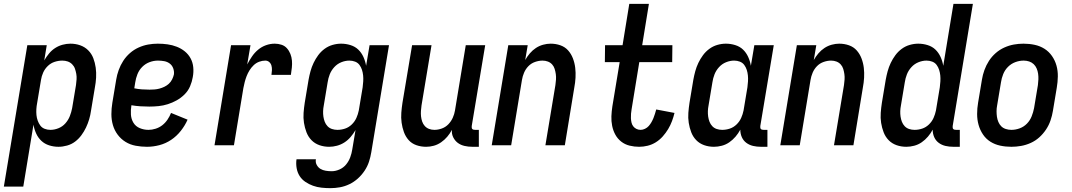

<svg xmlns="http://www.w3.org/2000/svg" viewBox="-52 -755 5572 998"><path d="M-32 215 90 -520H191L178 -441Q189 -460 203 -477Q217 -494 235 -505.5Q253 -517 273.5 -522.5Q294 -528 314 -528Q341 -528 365 -519.5Q389 -511 406.5 -493.5Q424 -476 433 -452.5Q442 -429 445.5 -403.5Q449 -378 447.5 -351.5Q446 -325 441 -299L421 -179Q418 -157 411.5 -135Q405 -113 395 -92Q385 -71 371 -52Q357 -33 338.5 -19Q320 -5 297 1.5Q274 8 252 8Q227 8 203.5 0.5Q180 -7 163 -23Q146 -39 136 -61Q126 -83 122 -107L69 215ZM210 -80Q231 -80 252 -88.5Q273 -97 288 -114Q303 -131 311 -151.5Q319 -172 323 -193L343 -313Q345 -328 346 -342.5Q347 -357 344.5 -371Q342 -385 337.5 -398Q333 -411 323 -421Q313 -431 300 -435.5Q287 -440 272 -440Q252 -440 232 -433.5Q212 -427 196.5 -412Q181 -397 172.5 -378Q164 -359 161 -339L141 -219Q138 -204 137 -188Q136 -172 137.5 -157Q139 -142 144 -128Q149 -114 157.5 -102.5Q166 -91 180 -85.5Q194 -80 210 -80Z M712 8Q682 8 653 2.5Q624 -3 600.5 -17.5Q577 -32 560 -54.5Q543 -77 535 -104.5Q527 -132 527 -161.5Q527 -191 532 -221L552 -341Q556 -366 565 -391Q574 -416 588.5 -438.5Q603 -461 623.5 -479Q644 -497 668.5 -508Q693 -519 718 -523.5Q743 -528 768 -528Q794 -528 819 -524.5Q844 -521 867 -512Q890 -503 908.5 -488Q927 -473 938.5 -452Q950 -431 952.5 -405.5Q955 -380 950 -354Q946 -330 936 -306.5Q926 -283 907.5 -264.5Q889 -246 866.5 -233.5Q844 -221 820.5 -213.5Q797 -206 772.5 -203.5Q748 -201 724 -201Q701 -201 677.5 -202.5Q654 -204 631 -208V-207Q627 -183 628.5 -159.5Q630 -136 641.5 -117Q653 -98 674.5 -89Q696 -80 720 -80Q738 -80 757 -86Q776 -92 791.5 -104Q807 -116 818.5 -133Q830 -150 837 -168L923 -133Q910 -103 888 -75Q866 -47 837.5 -28Q809 -9 776.5 -0.5Q744 8 712 8ZM725 -289Q738 -289 751 -290Q764 -291 777 -294.5Q790 -298 802.5 -304Q815 -310 825.5 -319.5Q836 -329 842.5 -342Q849 -355 852 -368Q854 -384 848.5 -399.5Q843 -415 830.5 -424.5Q818 -434 802 -437Q786 -440 769 -440Q747 -440 725.5 -432Q704 -424 687.5 -407.5Q671 -391 662.5 -369.5Q654 -348 651 -327L646 -296Q665 -292 685 -290.5Q705 -289 725 -289Z M1063 0 1149 -520H1250L1233 -420Q1244 -441 1257.5 -461Q1271 -481 1289.5 -496.5Q1308 -512 1330.5 -520Q1353 -528 1376 -528Q1394 -528 1411 -522.5Q1428 -517 1439.5 -504Q1451 -491 1457.5 -474.5Q1464 -458 1465.5 -440Q1467 -422 1465 -403.5Q1463 -385 1460 -366H1359Q1361 -378 1361.5 -390.5Q1362 -403 1359 -414Q1356 -425 1347.5 -432.5Q1339 -440 1327 -440Q1311 -440 1295 -434Q1279 -428 1266.5 -416Q1254 -404 1245 -389.5Q1236 -375 1230 -359.5Q1224 -344 1220 -328.5Q1216 -313 1213 -297L1164 0Z M1665 223Q1642 223 1619 220.5Q1596 218 1575 210.5Q1554 203 1535.5 190.5Q1517 178 1505.5 160Q1494 142 1490 119.5Q1486 97 1489 74L1490 73H1590Q1587 89 1594.5 102.5Q1602 116 1614 123Q1626 130 1641 132.5Q1656 135 1672 135Q1692 135 1712.5 126Q1733 117 1747 100Q1761 83 1768.5 62.5Q1776 42 1779 22L1796 -79Q1785 -60 1770.5 -43Q1756 -26 1738 -14.5Q1720 -3 1699.5 2.5Q1679 8 1659 8Q1632 8 1608 -0.5Q1584 -9 1567 -26.5Q1550 -44 1541 -67.5Q1532 -91 1528 -116.5Q1524 -142 1526 -168.5Q1528 -195 1532 -221L1552 -341Q1556 -363 1562 -385Q1568 -407 1578 -428Q1588 -449 1602 -468Q1616 -487 1635 -501Q1654 -515 1676.5 -521.5Q1699 -528 1721 -528Q1746 -528 1770 -520.5Q1794 -513 1810.5 -497Q1827 -481 1837 -459Q1847 -437 1851 -413L1869 -520H1970L1878 36Q1874 61 1866 85.5Q1858 110 1843 132.5Q1828 155 1808 173Q1788 191 1764 202.5Q1740 214 1715 218.5Q1690 223 1665 223ZM1702 -80Q1722 -80 1741.5 -86.5Q1761 -93 1776.5 -108Q1792 -123 1800.5 -142Q1809 -161 1813 -181L1833 -301Q1835 -316 1836 -332Q1837 -348 1835.5 -363Q1834 -378 1829.5 -392Q1825 -406 1816.5 -417.5Q1808 -429 1794 -434.5Q1780 -440 1764 -440Q1743 -440 1722 -431.5Q1701 -423 1685.5 -406Q1670 -389 1662 -368.5Q1654 -348 1651 -327L1631 -207Q1628 -192 1627.5 -177.5Q1627 -163 1629 -149Q1631 -135 1636 -122Q1641 -109 1650.5 -99Q1660 -89 1673.5 -84.5Q1687 -80 1702 -80Z M2163 8Q2136 8 2112 -0.5Q2088 -9 2072 -27Q2056 -45 2047.5 -68.5Q2039 -92 2035.5 -117.5Q2032 -143 2034 -169Q2036 -195 2040 -221L2090 -520H2191L2139 -207Q2137 -193 2136 -178.5Q2135 -164 2136.5 -150Q2138 -136 2142.5 -123Q2147 -110 2156 -100Q2165 -90 2178 -85Q2191 -80 2206 -80Q2225 -80 2244.5 -87Q2264 -94 2278.5 -109Q2293 -124 2301.5 -143Q2310 -162 2313 -181L2369 -520H2470L2400 -100Q2400 -96 2400 -92Q2400 -88 2402.5 -85Q2405 -82 2409 -81Q2413 -80 2418 -80H2437V8H2403Q2382 8 2362.5 3.5Q2343 -1 2328 -12Q2313 -23 2304 -41Q2295 -59 2297 -80Q2287 -61 2273 -44.5Q2259 -28 2241 -15.5Q2223 -3 2203 2.5Q2183 8 2163 8Z M2504 0 2590 -520H2691L2678 -443Q2688 -461 2702 -477.5Q2716 -494 2733.5 -505.5Q2751 -517 2771 -522.5Q2791 -528 2810 -528Q2837 -528 2861 -519.5Q2885 -511 2901 -493Q2917 -475 2926 -451.5Q2935 -428 2938 -402.5Q2941 -377 2939.5 -351Q2938 -325 2933 -299L2884 0H2783L2835 -313Q2837 -327 2838 -341.5Q2839 -356 2837 -370Q2835 -384 2831 -397Q2827 -410 2818 -420Q2809 -430 2796 -435Q2783 -440 2768 -440Q2749 -440 2729 -433Q2709 -426 2694.5 -411Q2680 -396 2672 -377Q2664 -358 2661 -339L2605 0Z M3270 8Q3245 8 3220.5 2Q3196 -4 3177 -19Q3158 -34 3146.5 -55Q3135 -76 3130 -100.5Q3125 -125 3126 -150.5Q3127 -176 3131 -202L3169 -432H3092L3093 -520H3184L3219 -735H3321L3286 -520H3443L3442 -432H3271L3231 -187Q3229 -176 3228 -164Q3227 -152 3227.5 -140.5Q3228 -129 3230.5 -118Q3233 -107 3239.5 -98.5Q3246 -90 3256 -85Q3266 -80 3278 -80Q3289 -80 3300.5 -85.5Q3312 -91 3320 -100Q3328 -109 3334 -119.5Q3340 -130 3344.5 -141Q3349 -152 3352.5 -163.5Q3356 -175 3359 -186L3454 -168Q3449 -147 3441 -125.5Q3433 -104 3421 -84Q3409 -64 3393 -46Q3377 -28 3357 -15.5Q3337 -3 3314.5 2.5Q3292 8 3270 8Z M3659 8Q3632 8 3608 -0.5Q3584 -9 3567 -26.5Q3550 -44 3541 -67.5Q3532 -91 3528 -116.5Q3524 -142 3526 -168.5Q3528 -195 3532 -221L3552 -341Q3556 -363 3562 -385Q3568 -407 3578 -428Q3588 -449 3602 -468Q3616 -487 3635 -501Q3654 -515 3676.5 -521.5Q3699 -528 3721 -528Q3746 -528 3770 -520.5Q3794 -513 3810.5 -497Q3827 -481 3837 -459Q3847 -437 3851 -413L3869 -520H3970L3900 -100Q3900 -96 3900 -92Q3900 -88 3902.5 -85Q3905 -82 3909 -81Q3913 -80 3918 -80H3937V8H3903Q3882 8 3862.5 3.5Q3843 -1 3827.5 -12.5Q3812 -24 3804 -42Q3796 -60 3796 -81Q3786 -62 3771.5 -45Q3757 -28 3739 -15.5Q3721 -3 3700 2.5Q3679 8 3659 8ZM3702 -80Q3722 -80 3741.5 -86.5Q3761 -93 3776.5 -108Q3792 -123 3800.5 -142Q3809 -161 3813 -181L3833 -301Q3835 -316 3836 -332Q3837 -348 3835.5 -363Q3834 -378 3829.5 -392Q3825 -406 3816.5 -417.5Q3808 -429 3794 -434.5Q3780 -440 3764 -440Q3743 -440 3722 -431.5Q3701 -423 3685.5 -406Q3670 -389 3662 -368.5Q3654 -348 3651 -327L3631 -207Q3628 -192 3627.5 -177.5Q3627 -163 3629 -149Q3631 -135 3636 -122Q3641 -109 3650.5 -99Q3660 -89 3673.5 -84.5Q3687 -80 3702 -80Z M4004 0 4090 -520H4191L4178 -443Q4188 -461 4202 -477.5Q4216 -494 4233.5 -505.5Q4251 -517 4271 -522.5Q4291 -528 4310 -528Q4337 -528 4361 -519.5Q4385 -511 4401 -493Q4417 -475 4426 -451.5Q4435 -428 4438 -402.5Q4441 -377 4439.5 -351Q4438 -325 4433 -299L4384 0H4283L4335 -313Q4337 -327 4338 -341.5Q4339 -356 4337 -370Q4335 -384 4331 -397Q4327 -410 4318 -420Q4309 -430 4296 -435Q4283 -440 4268 -440Q4249 -440 4229 -433Q4209 -426 4194.5 -411Q4180 -396 4172 -377Q4164 -358 4161 -339L4105 0Z M4659 8Q4632 8 4608 -0.5Q4584 -9 4567 -26.5Q4550 -44 4541 -67.5Q4532 -91 4528 -116.5Q4524 -142 4526 -168.5Q4528 -195 4532 -221L4552 -341Q4556 -363 4562 -385Q4568 -407 4578 -428Q4588 -449 4602 -468Q4616 -487 4635 -501Q4654 -515 4676.5 -521.5Q4699 -528 4721 -528Q4746 -528 4770 -520.5Q4794 -513 4810.5 -497Q4827 -481 4837 -459Q4847 -437 4851 -413L4904 -735H5005L4900 -100Q4900 -96 4900 -92Q4900 -88 4902.5 -85Q4905 -82 4909 -81Q4913 -80 4918 -80H4937V8H4903Q4882 8 4862.5 3.5Q4843 -1 4827.5 -12.5Q4812 -24 4804 -42Q4796 -60 4796 -81Q4786 -62 4771.5 -45Q4757 -28 4739 -15.5Q4721 -3 4700 2.5Q4679 8 4659 8ZM4702 -80Q4722 -80 4741.5 -86.5Q4761 -93 4776.5 -108Q4792 -123 4800.5 -142Q4809 -161 4813 -181L4833 -301Q4835 -316 4836 -332Q4837 -348 4835.5 -363Q4834 -378 4829.5 -392Q4825 -406 4816.5 -417.5Q4808 -429 4794 -434.5Q4780 -440 4764 -440Q4743 -440 4722 -431.5Q4701 -423 4685.5 -406Q4670 -389 4662 -368.5Q4654 -348 4651 -327L4631 -207Q4628 -192 4627.5 -177.5Q4627 -163 4629 -149Q4631 -135 4636 -122Q4641 -109 4650.5 -99Q4660 -89 4673.5 -84.5Q4687 -80 4702 -80Z M5205 8Q5175 8 5147 2Q5119 -4 5096 -18.5Q5073 -33 5057.5 -56Q5042 -79 5034.5 -106Q5027 -133 5027 -162.5Q5027 -192 5032 -221L5052 -341Q5056 -366 5065 -391Q5074 -416 5088.5 -438.5Q5103 -461 5123.5 -479Q5144 -497 5168.5 -508Q5193 -519 5218 -523.5Q5243 -528 5268 -528Q5298 -528 5326 -522Q5354 -516 5377 -501.5Q5400 -487 5416 -464Q5432 -441 5439.5 -414Q5447 -387 5446.5 -357.5Q5446 -328 5441 -299L5421 -179Q5417 -154 5408.5 -129Q5400 -104 5385 -81.5Q5370 -59 5350 -41Q5330 -23 5305.5 -12Q5281 -1 5255.5 3.5Q5230 8 5205 8ZM5205 -80Q5227 -80 5248.5 -88Q5270 -96 5286 -112.5Q5302 -129 5310.5 -150.5Q5319 -172 5323 -193L5343 -313Q5345 -328 5345.5 -343Q5346 -358 5344 -372Q5342 -386 5336.5 -399Q5331 -412 5321 -421.5Q5311 -431 5297.5 -435.5Q5284 -440 5269 -440Q5247 -440 5225.5 -432Q5204 -424 5187.5 -407.5Q5171 -391 5162.5 -369.5Q5154 -348 5151 -327L5131 -207Q5128 -192 5128 -177Q5128 -162 5130 -148Q5132 -134 5137.5 -121Q5143 -108 5152.5 -98.5Q5162 -89 5176 -84.5Q5190 -80 5205 -80Z"/></svg>

Font: Iosevka Semibold
Style: Italic
Weight: 600
Italic angle: -9°
Monospace: yes
Designer: Belleve Invis
Foundry: Belleve Invis
Version: Version 32.5.0; ttfautohint (v1.8.4)